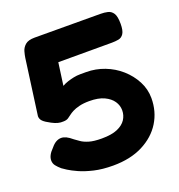

<svg xmlns="http://www.w3.org/2000/svg" viewBox="-129 -800 867 929"><g transform="rotate(-20 304.5 -336.0)"><path d="M297 20Q242 20 199.5 10Q157 0 127 -13.5Q97 -27 79 -38.5Q61 -50 56 -54Q42 -66 32.5 -78Q23 -90 23 -106Q23 -119 30 -132.5Q37 -146 53 -162Q66 -178 79 -185Q92 -192 105 -192Q117 -192 130 -186Q143 -180 162 -164Q172 -157 186 -147Q200 -137 224.5 -129.5Q249 -122 290 -122Q341 -122 371 -135Q401 -148 415 -169.5Q429 -191 429 -217Q429 -242 414.5 -263.5Q400 -285 370.5 -299Q341 -313 294 -313Q264 -313 242 -307.5Q220 -302 207 -295Q194 -288 189 -284Q179 -276 169 -269.5Q159 -263 143 -263Q130 -262 116 -265.5Q102 -269 85 -278Q58 -292 47 -303Q36 -314 36 -329L75 -615Q77 -629 82 -647Q87 -665 102.5 -678.5Q118 -692 151 -692L490 -691Q510 -691 527 -687Q544 -683 554.5 -667Q565 -651 565 -613Q565 -578 555 -562.5Q545 -547 528.5 -544Q512 -541 494 -541H218L202 -425Q216 -433 231.5 -438Q247 -443 263.5 -446.5Q280 -450 299 -450H328Q377 -450 422.5 -432.5Q468 -415 503.5 -383.5Q539 -352 560.5 -311Q582 -270 582 -224Q582 -155 548 -100Q514 -45 450 -12.5Q386 20 297 20Z"/></g></svg>

Font: Fredoka SemiExpanded SemiBold
Style: Regular
Weight: 600
Width: 6
Designer: Ben Nathan
Foundry: Milena B. Brandão, Ben Nathan
Version: Version 2.001